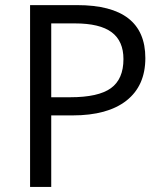

<svg xmlns="http://www.w3.org/2000/svg" viewBox="-20 -734 642 754"><path d="M550.8 -505.9Q550.8 -397.5 476.8 -339.1Q402.8 -280.8 265.1 -280.8H181.2V0H98.1V-713.9H283.2Q550.8 -713.9 550.8 -505.9ZM181.2 -352.1H255.9Q366.2 -352.1 415.5 -387.7Q464.8 -423.3 464.8 -502Q464.8 -572.8 418.5 -607.4Q372.1 -642.1 273.9 -642.1H181.2Z"/></svg>

Font: f0_31487 
Style: Regular
Weight: 400
Foundry: Ascender Corporation
Version: Version 1.10